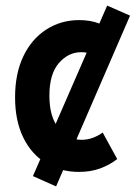

<svg xmlns="http://www.w3.org/2000/svg" viewBox="-20 -605 486 688"><path d="M34 -256Q34 -341 63.5 -403Q93 -465 145.5 -499Q198 -533 264 -533Q304 -533 336.5 -520.5Q369 -508 396 -487L343 -391Q329 -403 310.5 -410.5Q292 -418 271 -418Q225 -418 191 -379Q157 -340 157 -262Q157 -185 191 -144.5Q225 -104 272 -104Q294 -104 313.5 -111.5Q333 -119 348 -130L400 -35Q373 -14 339 -1.5Q305 11 263 11Q196 11 144 -21Q92 -53 63 -113Q34 -173 34 -256ZM364 -585 446 -549 181 63 98 26Z"/></svg>

Font: Radio Canada Condensed SemiBold
Style: Regular
Weight: 600
Width: 3
Designer: Charles Daoud, Etienne Aubert Bonn, Alexandre Saumier Demers, Jacques Le Bailly
Foundry: Radio-Canada
Version: Version 2.104; ttfautohint (v1.8.4.7-5d5b);gftools[0.9.28.de